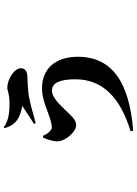

<svg xmlns="http://www.w3.org/2000/svg" viewBox="129 -788 741 1040"><g transform="rotate(-90 500.0 -268.5)"><path d="M284 -407 274 -406C262 -381 250 -339 255 -316C263 -279 305 -227 343 -227C372 -227 396 -258 415 -277C447 -309 488 -358 529 -358C576 -358 590 -303 590 -231C590 -81 487 14 308 68L312 82C574 61 712 -32 712 -218C712 -338 648 -412 541 -412C460 -412 384 -359 328 -359C311 -359 288 -392 284 -407ZM325 -617C344 -539 404 -527 446 -519C425 -504 377 -474 348 -455L353 -446C390 -456 466 -480 520 -486C542 -488 582 -491 603 -491C636 -491 650 -507 650 -526C650 -563 589 -600 544 -600C529 -600 513 -588 460 -588C425 -588 370 -589 330 -619Z"/></g></svg>

Font: Noto Serif CJK SC Black
Style: Regular
Weight: 900
Designer: Ryoko NISHIZUKA 西塚涼子 (kana & ideographs); Frank Grießhammer (Latin, Greek & Cyrillic); Wenlong ZHANG 张文龙 (bopomofo); San
Foundry: Adobe
Version: Version 2.001;hotconv 1.1.0;makeotfexe 2.6.0